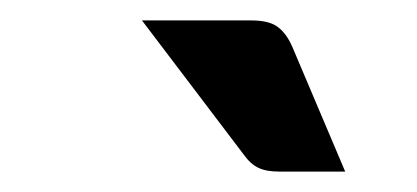

<svg xmlns="http://www.w3.org/2000/svg" viewBox="-20 -751 408 188"><path d="M226 -731H119L218 -600.5C222.7 -593.8 227.6 -589.2 232.8 -586.8C237.9 -584.2 244.8 -583 253.5 -583H318L266.5 -704.5C262.8 -713.2 258.2 -719.8 252.5 -724.2C246.8 -728.8 238 -731 226 -731Z"/></svg>

Font: Lato
Style: Bold Italic
Weight: 700
Italic angle: -7°
Designer: Lukasz Dziedzic
Foundry: tyPoland Lukasz Dziedzic
Version: Version 2.007; 2014-02-27